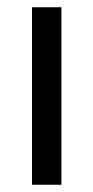

<svg xmlns="http://www.w3.org/2000/svg" viewBox="-20 -508 256 528"><path d="M68 0V-488H149V0Z"/></svg>

Font: Anek Gurmukhi Medium
Style: Regular
Weight: 400
Version: Version 1.003